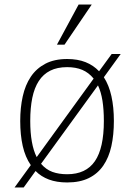

<svg xmlns="http://www.w3.org/2000/svg" viewBox="-20 -786 589 843"><path d="M43.9 37.1 115.2 -61Q90.8 -96.2 79.8 -145Q68.8 -193.8 68.8 -254.9Q68.8 -313 79.8 -362.8Q90.8 -412.6 115.2 -449Q139.6 -485.4 179 -506.1Q218.3 -526.9 274.9 -526.9Q320.8 -526.9 355.5 -513.2Q390.1 -499.5 415 -473.1L470.2 -548.8H509.8L436 -446.8Q458.5 -412.1 469.2 -363.8Q480 -315.4 480 -254.9Q480 -193.8 469 -144.3Q458 -94.7 433.6 -59.1Q409.2 -23.4 370.1 -4.2Q331.1 15.1 274.9 15.1Q229 15.1 194.6 2.2Q160.2 -10.7 136.2 -35.2L84 37.1ZM112.8 -254.9Q112.8 -152.3 141.1 -96.2L391.1 -440.9Q369.6 -467.3 341.3 -479.2Q313 -491.2 274.9 -491.2Q231.4 -491.2 200.7 -475.8Q169.9 -460.4 150.4 -430.4Q130.9 -400.4 121.8 -356.4Q112.8 -312.5 112.8 -254.9ZM436 -254.9Q436 -304.7 429.9 -343.5Q423.8 -382.3 410.2 -411.1L160.2 -66.9Q182.1 -41.5 210.2 -31.2Q238.3 -21 274.9 -21Q357.4 -21 396.7 -78.4Q436 -135.7 436 -254.9ZM263.2 -589.8H230L325.2 -766.1H382.8Z"/></svg>

Font: Clear Sans Thin
Style: Regular
Weight: 250
Foundry: Intel Corporation
Version: Version 1.00